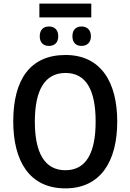

<svg xmlns="http://www.w3.org/2000/svg" viewBox="-20 -1028 719 1058"><path d="M483 -1008H197V-932H483ZM250 -882C220 -882 199 -865 199 -828C199 -792 220 -775 250 -775C279 -775 301 -792 301 -828C301 -865 279 -882 250 -882ZM429 -882C400 -882 379 -865 379 -828C379 -792 400 -775 429 -775C458 -775 481 -792 481 -828C481 -865 458 -882 429 -882ZM626 -358C626 -577 535 -725 341 -725C147 -725 53 -590 53 -359C53 -141 142 10 340 10C535 10 626 -140 626 -358ZM172 -358C172 -530 226 -626 341 -626C455 -626 507 -531 507 -358C507 -184 454 -90 340 -90C226 -90 172 -186 172 -358Z"/></svg>

Font: Noto Sans UI SemiCondensed Medium
Style: Regular
Weight: 500
Width: 4
Designer: Monotype Design Team
Foundry: Monotype Imaging Inc.
Version: Version 1.901